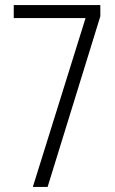

<svg xmlns="http://www.w3.org/2000/svg" viewBox="-20 -734 451 754"><path d="M316 -663H34V-714H374V-670L167 0H109Z"/></svg>

Font: Noto Sans Gurmukhi ExtraCondensed Light
Style: Regular
Weight: 300
Width: 2
Designer: Jelle Bosma - Monotype Design Team
Foundry: Monotype Imaging Inc.
Version: Version 2.004; ttfautohint (v1.8.4.7-5d5b)